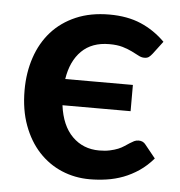

<svg xmlns="http://www.w3.org/2000/svg" viewBox="-44 -563 574 612"><g transform="rotate(5 243.5 -257.0)"><path d="M430 -408.5Q424.5 -401.5 419.2 -397.5Q414 -393.5 404.5 -393.5Q395 -393.5 385.5 -398.8Q376 -404 363.2 -410.2Q350.5 -416.5 333 -421.8Q315.5 -427 290 -427Q234.5 -427 201.5 -394.5Q168.5 -362 159.5 -304H376V-220H158Q166.5 -155 201 -120.8Q235.5 -86.5 287 -86.5Q306.5 -86.5 321.2 -89.8Q336 -93 347 -97.5Q358 -102 366.5 -107.8Q375 -113.5 382 -118Q389 -122.5 395.5 -125.8Q402 -129 410 -129Q424.5 -129 432.5 -118L466 -76.5Q445.5 -52.5 421.5 -36.2Q397.5 -20 371.8 -10.2Q346 -0.5 318.8 3.5Q291.5 7.5 264.5 7.5Q217 7.5 175 -10.2Q133 -28 101.5 -62Q70 -96 51.8 -145.2Q33.5 -194.5 33.5 -257.5Q33.5 -314 49.8 -362.2Q66 -410.5 97.5 -445.8Q129 -481 175.5 -501Q222 -521 282.5 -521Q340 -521 383.2 -502.5Q426.5 -484 461 -449.5Z"/></g></svg>

Font: Lato
Style: Bold
Weight: 700
Designer: Lukasz Dziedzic
Foundry: tyPoland Lukasz Dziedzic
Version: Version 2.007; 2014-02-27